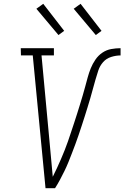

<svg xmlns="http://www.w3.org/2000/svg" viewBox="-20 -988 653 1008"><path d="M219 0 152 -697H90L89 -735H263V-697H198L240 -245Q245 -199 248.5 -152.5Q252 -106 257 -60Q268 -82 279 -105.5Q290 -129 300 -152.5Q310 -176 319.5 -199.5Q329 -223 337 -246.5Q345 -270 353 -294Q361 -318 369 -342Q377 -366 384.5 -390Q392 -414 399.5 -438Q407 -462 414 -486Q421 -510 427.5 -534Q434 -558 440.5 -582Q447 -606 456.5 -629.5Q466 -653 481 -675Q496 -697 517.5 -711.5Q539 -726 564 -730.5Q589 -735 613 -735V-697Q589 -697 563.5 -689Q538 -681 521 -661.5Q504 -642 496 -617.5Q488 -593 481 -569Q474 -545 467.5 -520.5Q461 -496 454 -472Q447 -448 439.5 -424Q432 -400 424.5 -376Q417 -352 409 -328Q401 -304 393 -280Q385 -256 376 -232Q367 -208 358 -184.5Q349 -161 339.5 -137.5Q330 -114 318.5 -90.5Q307 -67 295 -44.5Q283 -22 269 0ZM483 -804 367 -942 403 -968 513 -826ZM287 -804 171 -942 207 -968 317 -826Z"/></svg>

Font: Iosevka Etoile Extralight
Style: Italic
Weight: 200
Italic angle: -9°
Designer: Belleve Invis
Foundry: Belleve Invis
Version: Version 22.1.2; ttfautohint (v1.8.4)